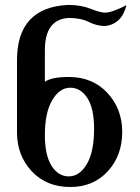

<svg xmlns="http://www.w3.org/2000/svg" viewBox="-20 -747 566 777"><path d="M258.3 -33.2Q302.2 -33.2 331.5 -83.3Q360.8 -133.3 360.8 -225.6Q360.8 -307.6 333.7 -349.9Q306.6 -392.1 264.2 -392.1Q221.2 -392.1 191.4 -341.8Q161.6 -291.5 161.6 -200.2Q161.6 -118.7 188.7 -75.9Q215.8 -33.2 258.3 -33.2ZM264.2 9.8Q168 9.8 108.4 -54Q48.8 -117.7 48.8 -211.9V-502.9Q48.8 -717.3 255.9 -727.1Q307.6 -727.1 346.9 -711.4Q386.2 -695.8 404.8 -695.8Q433.1 -695.8 491.7 -726.1Q473.1 -649.9 405.8 -641.6Q372.1 -641.6 339.6 -658Q307.1 -674.3 258.8 -674.3Q161.6 -669.9 161.6 -543.5V-416Q189 -435.5 258.3 -435.5Q354.5 -435.5 414.6 -371.1Q474.6 -306.6 474.6 -212.9Q474.6 -117.7 416.3 -54Q357.9 9.8 264.2 9.8Z"/></svg>

Font: Kelvinch
Style: Bold
Weight: 700
Designer: Paul James Miller
Foundry: High-Logic / Made with FontCreator
Version: Version 3.501;March 28, 2021;FontCreator 13.0.0.2683 64-bit